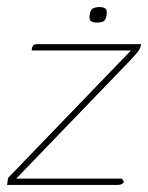

<svg xmlns="http://www.w3.org/2000/svg" viewBox="-33 -524 420 544"><path d="M13 -18H312L316 -13Q320 -8 314.5 -4Q309 0 300 0H-13L-10 -20L338 -381H57V-384Q58 -392 61.5 -395.5Q65 -399 74 -399H367Q366 -392 363 -386Q360 -380 354 -373Q348 -366 337 -354ZM243 -460Q232 -460 225.5 -463.5Q219 -467 221 -481Q223 -497 231 -500.5Q239 -504 249 -504Q260 -504 265.5 -500Q271 -496 269 -481Q267 -467 260 -463.5Q253 -460 243 -460Z"/></svg>

Font: Genos Thin
Style: Italic
Weight: 100
Italic angle: -8°
Designer: Robert E. Leuschke
Foundry: Robert E. Leuschke
Version: Version 1.010